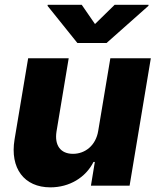

<svg xmlns="http://www.w3.org/2000/svg" viewBox="-20 -795 676 822"><path d="M329.9 -774.5H184.3L183.6 -769.9L311.4 -610.8H436.1L615.4 -769.9L616.1 -774.5H470.9L386.7 -692.1ZM400.6 -235.4C390.6 -171.9 344.1 -136.4 292.6 -136.4C239.3 -136.4 212.7 -172.6 221.9 -231.9L274.1 -545.5H100.5L42.3 -197.8C22 -74.6 83.5 7.1 195.7 7.1C277.3 7.1 346.6 -34.8 380.3 -101.6H386L369.3 0H534.8L625.7 -545.5H452.4Z"/></svg>

Font: TID UI Extra Bold
Style: Italic
Weight: 800
Italic angle: -9.39999°
Designer: The TID Project Authors
Foundry: Bakken & Bæck
Version: Version 1.001;hotconv 1.0.109;makeotfexe 2.5.65596